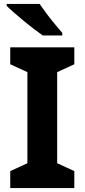

<svg xmlns="http://www.w3.org/2000/svg" viewBox="-20 -954 429 974"><path d="M357 0H32V-86L119 -126V-588L32 -628V-714H357V-628L270 -588V-126L357 -86ZM181 -934Q196 -912 216.5 -884.5Q237 -857 258.5 -831.5Q280 -806 296 -787V-774H197Q178 -787 152.5 -806.5Q127 -826 100.5 -848Q74 -870 51 -890Q28 -910 14 -924V-934Z"/></svg>

Font: Noto Sans Adlam Unjoined
Style: Bold
Weight: 700
Version: Version 3.001